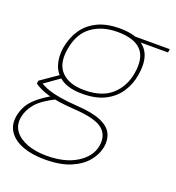

<svg xmlns="http://www.w3.org/2000/svg" viewBox="-156 -613 856 935"><g transform="rotate(20 272.5 -145.5)"><path d="M179 217Q113 217 65 199Q17 181 -6.5 147Q-30 113 -22 66Q-16 35 -2 10Q12 -15 40 -38.5Q68 -62 114 -89L134 -78Q66 -44 37 -10Q8 24 1 64Q-6 105 15.5 134.5Q37 164 80 180.5Q123 197 182 197Q277 197 337.5 159Q398 121 408 64Q418 8 381 -23.5Q344 -55 238 -62Q187 -65 151 -70.5Q115 -76 90.5 -83.5Q66 -91 48.5 -99.5Q31 -108 18 -117L20 -133L114 -198L135 -191L33 -119L29 -133Q42 -128 55.5 -120.5Q69 -113 90 -106Q111 -99 147 -92.5Q183 -86 242 -82Q321 -77 364.5 -58Q408 -39 423 -8.5Q438 22 431 61Q424 100 395 136Q366 172 313 194.5Q260 217 179 217ZM242 -146Q175 -146 136.5 -170Q98 -194 84.5 -235Q71 -276 79 -326Q89 -381 116.5 -421.5Q144 -462 191 -485Q238 -508 305 -508Q375 -508 414 -485Q453 -462 465.5 -421.5Q478 -381 468 -326Q460 -276 433 -235Q406 -194 359 -170Q312 -146 242 -146ZM245 -166Q335 -166 385 -210Q435 -254 448 -327Q462 -410 425 -449Q388 -488 302 -488Q223 -488 169 -449Q115 -410 101 -327Q87 -247 126.5 -206.5Q166 -166 245 -166ZM395 -478 389 -496H569L566 -478Z"/></g></svg>

Font: DM Sans 36pt Thin
Style: Italic
Weight: 250
Italic angle: -10°
Designer: Colophon Foundry, Jonny Pinhorn
Foundry: Colophon Foundry
Version: Version 4.004;gftools[0.9.30]